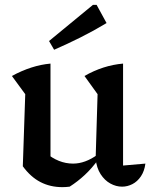

<svg xmlns="http://www.w3.org/2000/svg" viewBox="-20 -762 622 791"><path d="M487 -80 579 -88Q575 -57 560.5 -35.5Q546 -14 525.5 -3.5Q505 7 483 7Q458 7 434.5 -6Q411 -19 394.5 -44.5Q378 -70 374 -108L382 -374L328 -449Q405 -493 487 -500ZM267 7Q259 8 251.5 8.5Q244 9 237 9Q187 9 146.5 -12Q106 -33 74 -77L168 -133Q221 -88 281 -88Q331 -88 382 -125L385 -105Q359 -69 329.5 -41.5Q300 -14 267 7ZM74 -77 84 -374 29 -449Q110 -493 188 -500V-91ZM203 -557 182 -593 363 -742H378L419 -667Q366 -635 312 -608Q258 -581 203 -557Z"/></svg>

Font: Piazzolla 24pt SemiBold
Style: Regular
Weight: 600
Designer: Juan Pablo del Peral
Foundry: Huerta Tipografica
Version: Version 2.005